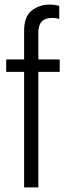

<svg xmlns="http://www.w3.org/2000/svg" viewBox="-20 -816 295 836"><path d="M85 0V-503H7V-557H85V-681Q85 -745 118.5 -770.5Q152 -796 195 -796Q206 -796 218 -794.5Q230 -793 238 -790V-734H234Q226 -738 208 -738Q176 -738 161.5 -722Q147 -706 147 -674V-557H240V-503H147V0Z"/></svg>

Font: BDO Grotesk Light
Style: Regular
Weight: 300
Designer: Deni Anggara
Foundry: Lokal Container
Version: Version 2.000